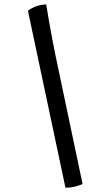

<svg xmlns="http://www.w3.org/2000/svg" viewBox="-20 -773 480 886"><path d="M282 93 109 -723Q117 -731 138 -740.5Q159 -750 193 -753Q198 -723 209 -659.5Q220 -596 237 -513L361 76Q351 81 330 87Q309 93 282 93Z"/></svg>

Font: Texturina 12pt
Style: Bold Italic
Weight: 700
Italic angle: -11°
Designer: Guillermo Torres Carreño
Foundry: Omnibus-Type
Version: Version 1.002